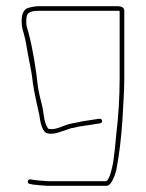

<svg xmlns="http://www.w3.org/2000/svg" viewBox="-20 -485 472 621"><path d="M344 -465H106C93 -465 80 -462 70 -459C56 -454 50 -438 50 -419C50 -399 52 -394 57 -376C63 -357 67 -327 71 -306C75 -283 81 -259 84 -235C87 -205 93 -178 98 -154L103 -132C104 -125 106 -119 107 -114C110 -94 115 -53 138 -53C157 -50 178 -60 192 -64C202 -67 208 -71 220 -72C230 -74 237 -77 246 -77C248 -77 249 -77 250 -78L265 -80C277 -82 291 -84 303 -86C314 -87 312 -102 301 -101C289 -99 275 -97 262 -95L248 -93C234 -89 215 -87 201 -83C183 -78 160 -64 139 -68C137 -68 135 -69 134 -72C123 -89 122 -112 118 -135L113 -157C108 -174 107 -183 103 -202C96 -264 87 -323 72 -380L66 -401C65 -406 65 -412 65 -419C65 -426 66 -432 68 -437C73 -448 90 -450 106 -450H366C366 -449 366 -449 367 -449V-230C367 -171 363 -106 356 -50L352 -8C349 17 347 42 341 63C339 73 332 96 324 101H136C127 101 97 98 89 97L79 95C68 94 66 109 77 110L87 112C96 113 126 116 136 116H325C340 116 352 82 356 66C366 14 372 -39 376 -97C378 -144 382 -184 382 -230V-449C382 -467 363 -465 344 -465Z"/></svg>

Font: Electronic
Style: UltTh
Weight: 100
Version: Version 1.011